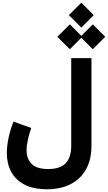

<svg xmlns="http://www.w3.org/2000/svg" viewBox="-20 -1142 803 1428"><path d="M406.7 -868.2 499.5 -775.9 591.8 -868.2 499.5 -960.9ZM577.6 -868.2 670.4 -775.9 762.7 -868.2 670.4 -960.9ZM492.2 -1029.3 585 -937 677.2 -1029.3 585 -1122.1ZM338.4 115.2Q254.4 115.2 216.1 77.6Q177.7 40 177.7 -23.4Q177.7 -59.1 187.3 -102.5Q196.8 -146 212.4 -190.4L80.1 -237.3Q56.2 -176.3 43.5 -116Q30.8 -55.7 30.8 -3.4Q30.8 75.7 63.7 136.5Q96.7 197.3 163.1 231.4Q229.5 265.6 330.1 265.6Q430.2 265.6 504.4 228Q578.6 190.4 619.4 118.2Q660.2 45.9 660.2 -58.6V-709.5H509.8V-58.6Q509.8 28.8 468.5 72Q427.2 115.2 338.4 115.2Z"/></svg>

Font: Estedad-FD-VF Thin
Style: Regular
Weight: 100
Designer: Amin Abedi
Version: Version 5.0